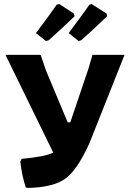

<svg xmlns="http://www.w3.org/2000/svg" viewBox="-20 -915 640 945"><path d="M318 -752Q326 -763 363.5 -813.5Q401 -864 420 -892L431 -895L505 -848L507 -835Q444 -774 380 -717L367 -713ZM157 -752Q240 -863 259 -892L272 -895L344 -848L347 -835Q284 -774 220 -717L206 -713ZM80 -119 86 -133Q204 -144 242 -164L7 -645H180L206 -569L313 -313H326L416 -579L435 -645H593L420 -210Q361 -79 302 -36Q243 7 118 10L107 8Q88 -49 80 -119Z"/></svg>

Font: Alegreya Sans ExtraBold
Style: Regular
Weight: 800
Designer: Juan Pablo del Peral
Foundry: Huerta Tipografica
Version: Version 2.007